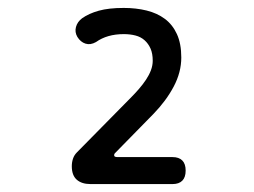

<svg xmlns="http://www.w3.org/2000/svg" viewBox="-20 -904 640 484"><path d="M208 -440Q186 -440 173.5 -451Q161 -462 161 -485Q161 -495 164 -504Q167 -513 174 -520L309 -657Q320 -668 330 -679.5Q340 -691 348 -703Q356 -715 360.5 -727Q365 -739 365 -751Q365 -769 359.5 -781.5Q354 -794 344.5 -802.5Q335 -811 321.5 -814.5Q308 -818 292 -818Q271 -818 253.5 -813Q236 -808 222 -798Q208 -790 195.5 -794Q183 -798 175 -811Q168 -823 171.5 -836Q175 -849 187 -858Q204 -870 229 -877Q254 -884 292 -884Q323 -884 349.5 -877.5Q376 -871 395.5 -856.5Q415 -842 426 -818Q437 -794 437 -759Q437 -722 418 -686Q399 -650 367 -617L269 -517Q267 -514 268 -511Q269 -508 277 -508H415Q431 -508 439.5 -499.5Q448 -491 448 -474Q448 -457 439.5 -448.5Q431 -440 415 -440Z"/></svg>

Font: Maple Mono NF CN
Style: Regular
Weight: 400
Monospace: yes
Designer: subframe7536
Version: Version 7.000